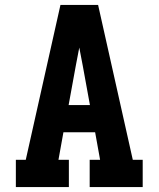

<svg xmlns="http://www.w3.org/2000/svg" viewBox="-20 -755 640 775"><path d="M44 0V-110H84L224 -735H376L516 -110H556V0H342V-110H384L364 -221H236L216 -110H258V0ZM343 -331 314 -490Q310 -508 307 -526.5Q304 -545 300 -563Q296 -545 293 -526.5Q290 -508 286 -490L257 -331Z"/></svg>

Font: Iosevka HT Extrabold Extended
Style: Regular
Weight: 800
Width: 7
Monospace: yes
Designer: Belleve Invis
Foundry: Belleve Invis
Version: Version 32.3.0; ttfautohint (v1.8.4)